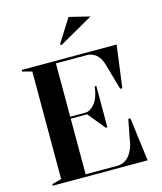

<svg xmlns="http://www.w3.org/2000/svg" viewBox="-134 -1036 956 1134"><g transform="rotate(-15 343.5 -469.5)"><path d="M46 0V-10L104 -25V-683L46 -698V-708H626L592 -450H579L532 -614Q520 -654 495 -673.5Q470 -693 440 -693H251V-367H343Q359 -367 372.5 -375Q386 -383 397 -396Q414 -414 424 -443Q434 -472 437 -503H447V-250H437L351 -355H251V-15H448Q482 -15 509 -40.5Q536 -66 550 -114L579 -266H592L626 0ZM311 -789 303 -795 394 -939 520 -908Z"/></g></svg>

Font: Kalnia Thin Medium
Style: Regular
Weight: 500
Version: Version 1.105